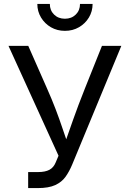

<svg xmlns="http://www.w3.org/2000/svg" viewBox="-20 -962 665 982"><path d="M124 0V-82H174.8Q210.9 -82 232.7 -93.5Q254.4 -105 265.1 -131.8L279.3 -165.5L23.4 -727.5H124.5L220.2 -510.3Q245.6 -453.1 264.4 -403.8Q283.2 -354.5 298.8 -307.9Q314.5 -261.2 331.5 -212.4H305.7Q328.6 -277.8 354 -349.9Q379.4 -421.9 414.6 -510.3L501.5 -727.5H600.6L349.1 -120.1Q334.5 -85 315.2 -57.9Q295.9 -30.8 262.5 -15.4Q229 0 173.3 0ZM312 -804.2Q272.5 -804.2 240.7 -822.5Q209 -840.8 189.9 -872.3Q170.9 -903.8 170.9 -941.9H234.9Q234.9 -908.7 256.6 -887.5Q278.3 -866.2 312 -866.2Q345.7 -866.2 367.4 -887.5Q389.2 -908.7 389.2 -941.9H453.6Q453.6 -903.8 434.8 -872.6Q416 -841.3 384 -822.8Q352.1 -804.2 312 -804.2Z"/></svg>

Font: Inter 16pt
Style: Regular
Weight: 400
Version: Version 4.001;git-66647c0bb